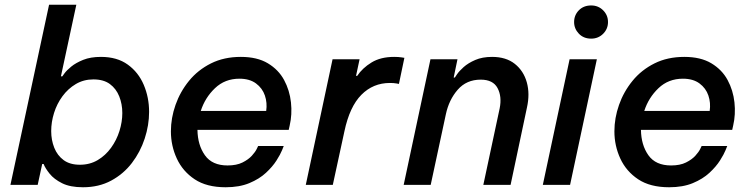

<svg xmlns="http://www.w3.org/2000/svg" viewBox="-20 -780 3162 810"><path d="M330 10Q276 10 242 -7Q208 -24 189.5 -47Q171 -70 164 -88H158L139 0H24L187 -760H302L237 -458H243Q243 -458 252 -470.5Q261 -483 280.5 -499Q300 -515 331 -527.5Q362 -540 406 -540Q474 -540 519 -507.5Q564 -475 586.5 -422Q609 -369 609 -308Q609 -252 590.5 -195.5Q572 -139 536.5 -92.5Q501 -46 449 -18Q397 10 330 10ZM317 -85Q359 -85 392 -104.5Q425 -124 448.5 -156.5Q472 -189 484 -227.5Q496 -266 496 -303Q496 -341 483 -373.5Q470 -406 443.5 -425.5Q417 -445 374 -445Q333 -445 300 -425.5Q267 -406 243.5 -374Q220 -342 208 -303.5Q196 -265 196 -227Q196 -189 209 -156.5Q222 -124 248.5 -104.5Q275 -85 317 -85Z M932 10Q852 10 801.5 -23.5Q751 -57 726 -111Q701 -165 701 -226Q701 -282 720.5 -337.5Q740 -393 777.5 -439Q815 -485 870 -512.5Q925 -540 996 -540Q1065 -540 1110 -513Q1155 -486 1178.5 -442.5Q1202 -399 1207.5 -348Q1213 -297 1202 -250L1198 -232H813Q814 -168 844.5 -125Q875 -82 940 -82Q978 -82 1003 -94.5Q1028 -107 1042.5 -123Q1057 -139 1063 -151.5Q1069 -164 1069 -164H1177Q1177 -164 1170 -146.5Q1163 -129 1146.5 -103Q1130 -77 1102 -51Q1074 -25 1032 -7.5Q990 10 932 10ZM827 -312H1103Q1108 -346 1097.5 -377Q1087 -408 1060 -428Q1033 -448 990 -448Q929 -448 887 -408Q845 -368 827 -312Z M1270 0 1383 -530H1497L1482 -460H1487Q1509 -493 1547.5 -516.5Q1586 -540 1643 -540Q1661 -540 1673.5 -538Q1686 -536 1686 -536L1663 -426Q1663 -426 1652 -428Q1641 -430 1625 -430Q1554 -430 1504.5 -380Q1455 -330 1433 -226L1384 0Z M1683 0 1796 -530H1910L1894 -453H1899Q1899 -453 1908 -466.5Q1917 -480 1936 -497Q1955 -514 1985 -527Q2015 -540 2056 -540Q2115 -540 2152 -510.5Q2189 -481 2202.5 -432.5Q2216 -384 2203 -326L2134 0H2019L2088 -323Q2098 -373 2079 -408.5Q2060 -444 2008 -444Q1948 -444 1911 -401.5Q1874 -359 1861 -298L1797 0Z M2474 -617Q2442 -617 2422 -638Q2402 -659 2402 -687Q2402 -716 2422 -736.5Q2442 -757 2474 -757Q2504 -757 2524.5 -736.5Q2545 -716 2545 -687Q2545 -658 2524.5 -637.5Q2504 -617 2474 -617ZM2270 0 2383 -530H2498L2385 0Z M2803 10Q2723 10 2672.5 -23.5Q2622 -57 2597 -111Q2572 -165 2572 -226Q2572 -282 2591.5 -337.5Q2611 -393 2648.5 -439Q2686 -485 2741 -512.5Q2796 -540 2867 -540Q2936 -540 2981 -513Q3026 -486 3049.5 -442.5Q3073 -399 3078.5 -348Q3084 -297 3073 -250L3069 -232H2684Q2685 -168 2715.5 -125Q2746 -82 2811 -82Q2849 -82 2874 -94.5Q2899 -107 2913.5 -123Q2928 -139 2934 -151.5Q2940 -164 2940 -164H3048Q3048 -164 3041 -146.5Q3034 -129 3017.5 -103Q3001 -77 2973 -51Q2945 -25 2903 -7.5Q2861 10 2803 10ZM2698 -312H2974Q2979 -346 2968.5 -377Q2958 -408 2931 -428Q2904 -448 2861 -448Q2800 -448 2758 -408Q2716 -368 2698 -312Z"/></svg>

Font: Be Vietnam Pro Medium
Style: Italic
Weight: 500
Italic angle: -12°
Designer: Lam Bao, Tony Le, Vietanh Nguyen
Foundry: Yellow Type Foundry
Version: Version 1.002; ttfautohint (v1.8.3)